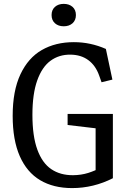

<svg xmlns="http://www.w3.org/2000/svg" viewBox="-20 -960 660 992"><path d="M45.5 -361.7Q45.5 -490.8 85.6 -576.1Q125.7 -661.3 196.4 -701.8Q267.2 -742.2 361.3 -742.2Q405.3 -742.2 446.2 -733.4Q487.2 -724.7 527 -707.2L560.7 -548.7L504.7 -535L492.5 -569.3Q474 -621.7 436.2 -649.4Q398.5 -677.2 343.8 -677.7Q285 -678.3 241.2 -646.2Q197.3 -614.2 172.4 -544.6Q147.5 -475 147.5 -366.5Q147.5 -256.8 172.8 -187.3Q198 -117.8 244.8 -86.1Q291.5 -54.3 357.7 -54.8Q399.5 -55.2 435.6 -66.5Q471.7 -77.8 505 -96.5L474 -45.7V-326.7L512 -292.7L329.3 -314.2V-371.3H563.2V-39.2Q513.7 -14 460.7 -1.1Q407.7 11.8 352.8 11.8Q256 11.8 187.3 -29.1Q118.7 -70 82.1 -153.3Q45.5 -236.7 45.5 -361.7ZM246.5 -882.3Q246.5 -909 263.9 -924.5Q281.3 -940 309.3 -940Q337.3 -940 354.8 -924.5Q372.2 -909 372.2 -882.3Q372.2 -855.5 354.8 -839.8Q337.3 -824.2 309.3 -824.2Q281.3 -824.2 263.9 -839.8Q246.5 -855.5 246.5 -882.3Z"/></svg>

Font: Monaspace Xenon Var
Style: Regular
Weight: 400
Designer: Riley Cran and the Lettermatic Team
Version: Version 1.000 (Monaspace Xenon Var)